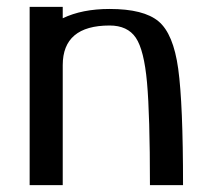

<svg xmlns="http://www.w3.org/2000/svg" viewBox="-20 -537 605 557"><path d="M511 0Q511 -236 497 -337.5Q483 -439 440 -475Q397 -511 298 -511Q218 -511 162 -484V-517H66V0H162V-348Q162 -463 298 -463Q350 -463 374 -427.5Q398 -392 406.5 -297.5Q415 -203 415 0Z"/></svg>

Font: LXGW Marker Gothic
Style: Regular
Weight: 400
Version: Version 1.001